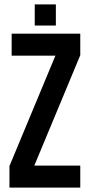

<svg xmlns="http://www.w3.org/2000/svg" viewBox="-20 -853 410 873"><path d="M345 -700V-602L136 -100H345V0H23V-98L232 -600H33V-700ZM234 -833V-737H138V-833Z"/></svg>

Font: Adderley Bold
Style: Regular
Weight: 700
Designer: gorohovskiy
Version: Version 1.003 November 13, 2017